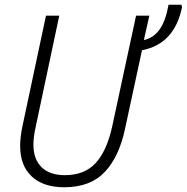

<svg xmlns="http://www.w3.org/2000/svg" viewBox="-20 -780 788 810"><path d="M251 10Q163 10 114 -35.5Q65 -81 65 -165Q65 -201 75 -249L174 -714H230L131 -247Q121 -202 121 -170Q121 -108 155.5 -74.5Q190 -41 254 -41Q336 -41 383 -91.5Q430 -142 453 -245L554 -714H610L587 -611Q628 -620 653.5 -656Q679 -692 691 -760H745L748 -750Q716 -594 579 -568L508 -239Q483 -119 422 -54.5Q361 10 251 10Z"/></svg>

Font: Noto Sans SemiCondensed Light
Style: Italic
Weight: 300
Width: 4
Italic angle: -12°
Designer: Monotype Design Team
Foundry: Monotype Imaging Inc.
Version: Version 2.013; ttfautohint (v1.8.4.7-5d5b)